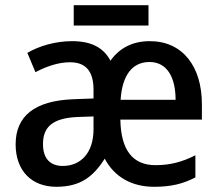

<svg xmlns="http://www.w3.org/2000/svg" viewBox="-20 -707 840 737"><path d="M550 -687H263V-609H550ZM555 -549C488 -549 438 -522 404 -474C377 -525 329 -549 257 -549C193 -549 131 -531 85 -504L116 -430C160 -453 205 -468 249 -468C306 -468 339 -437 339 -363V-329L259 -326C114 -320 40 -262 40 -153C40 -51 102 10 196 10C287 10 337 -27 382 -98C420 -26 488 10 571 10C636 10 682 -1 730 -26V-111C681 -86 634 -73 577 -73C490 -73 444 -130 442 -248H755V-307C755 -452 681 -549 555 -549ZM554 -469C622 -469 654 -409 654 -324H443C449 -420 489 -469 554 -469ZM279 -258 339 -260V-211C339 -119 289 -70 221 -70C175 -70 145 -96 145 -154C145 -219 181 -254 279 -258Z"/></svg>

Font: Noto Sans SemiCondensed Medium
Style: Regular
Weight: 500
Width: 4
Designer: Monotype Design Team
Foundry: Monotype Imaging Inc.
Version: Version 2.013